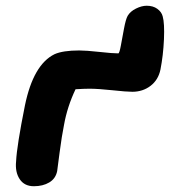

<svg xmlns="http://www.w3.org/2000/svg" viewBox="-20 -645 592 669"><path d="M98.1 3.9Q64.9 3.9 48.6 -20.8Q32.2 -45.4 36.1 -83Q38.6 -136.7 66.9 -277.8Q96.2 -419.9 169.9 -456.1Q199.2 -469.2 255.9 -469.2Q280.3 -469.2 326.2 -464.1Q372.1 -459 392.1 -459Q396 -459 400.9 -485.1Q405.8 -511.2 411.9 -544.4Q418 -577.6 424.8 -589.8Q434.1 -605.5 453.9 -615.2Q473.6 -625 491.2 -625Q513.2 -625 528.1 -614.3Q543 -603.5 546.9 -587.9Q553.7 -564 551.3 -508.1Q548.8 -452.1 539.1 -402.8Q531.7 -366.7 504.6 -345.9Q477.5 -325.2 440.9 -325.2Q420.9 -325.2 371.1 -330.6Q321.3 -335.9 292 -335.9Q273.4 -335.9 243.2 -334Q214.4 -273.4 203.1 -210Q195.3 -171.9 187.5 -112.3Q179.7 -52.7 179.2 -48.8Q173.8 -22.5 151.6 -9.3Q129.4 3.9 98.1 3.9Z"/></svg>

Font: Shantell Sans Irregular Bouncy
Style: Bold Italic
Weight: 700
Italic angle: -11.31°
Designer: Stephen Nixon, Anya Danilova, Shantell Martin
Foundry: Arrow Type
Version: Version 1.006;[9816181b4]